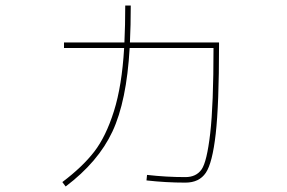

<svg xmlns="http://www.w3.org/2000/svg" viewBox="-20 -652 1040 696"><path d="M434 -632H454Q454 -560 451 -498H774V-488Q774 -273 762 -167Q750 -61 726 -25.5Q702 10 652 10Q581 10 511 2L513 -18Q583 -10 652 -10Q691 -10 710.5 -37.5Q730 -65 742 -168.5Q754 -272 754 -478H450Q439 -285 387.5 -175Q336 -65 218 24L206 8Q279 -47 321.5 -102Q364 -157 393 -249Q422 -341 430 -478H212V-498H431Q434 -560 434 -632Z"/></svg>

Font: M PLUS 1p Thin
Style: Regular
Weight: 250
Version: Version 1.062